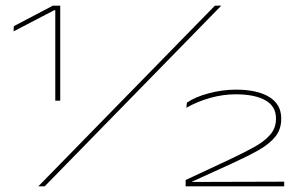

<svg xmlns="http://www.w3.org/2000/svg" viewBox="-20 -659 1063 679"><path d="M175.5 -303V-623H172L28 -548L29 -566.5L167 -639H193V-303ZM115.5 0 740 -639H762.5L138 0ZM636.5 0V-22.5L794 -96Q841.5 -118.5 878 -138.5Q914.5 -158.5 935.2 -182.2Q956 -206 956 -238.5V-240Q956 -283.5 918.2 -304.5Q880.5 -325.5 813.5 -325.5Q769.5 -325.5 724.2 -313Q679 -300.5 639 -278L641 -296Q670.5 -316.5 718.8 -329.2Q767 -342 814 -342Q890 -342 932.2 -316Q974.5 -290 974.5 -240.5V-238Q974.5 -201.5 953.5 -175.5Q932.5 -149.5 893.5 -127.5Q854.5 -105.5 800.5 -81L659 -16.5V-12L652 -15.5L985 -16.5V0Z"/></svg>

Font: Anek Latin Expanded Thin
Style: Regular
Weight: 250
Width: 7
Designer: Yesha Goshar
Foundry: Ek Type
Version: Version 1.003